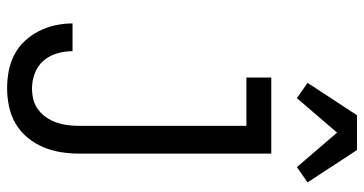

<svg xmlns="http://www.w3.org/2000/svg" viewBox="-262 -754 1024 540"><g transform="rotate(90 250.0 -484.0)"><path d="M228 8Q204 8 180 3.5Q156 -1 134.5 -12Q113 -23 96 -41Q79 -59 68 -80.5Q57 -102 51.5 -126Q46 -150 46 -174V-176H124V-175Q124 -153 130.5 -131.5Q137 -110 151 -94Q165 -78 186 -70Q207 -62 228 -62Q245 -62 260.5 -66Q276 -70 289 -80Q302 -90 311 -103.5Q320 -117 325 -132Q330 -147 332 -163Q334 -179 334 -195V-665H198V-735H412V-195Q412 -169 408 -143.5Q404 -118 394 -94Q384 -70 367 -49.5Q350 -29 328 -16Q306 -3 280 2.5Q254 8 228 8ZM256 -807 213 -837 304 -976H402L493 -837L450 -807L353 -920Z"/></g></svg>

Font: Iosevka Term SS14
Style: Regular
Weight: 400
Monospace: yes
Designer: Belleve Invis
Foundry: Belleve Invis
Version: Version 24.1.1; ttfautohint (v1.8.4)